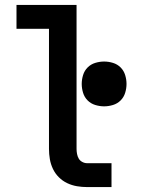

<svg xmlns="http://www.w3.org/2000/svg" viewBox="-20 -760 590 780"><path d="M433 0H334Q313 0 292.5 -3.5Q272 -7 253 -16Q234 -25 219 -40Q204 -55 195 -74Q186 -93 182.5 -113.5Q179 -134 179 -155V-643H47V-740H291V-155Q291 -145 293 -134.5Q295 -124 300 -115.5Q305 -107 314.5 -102Q324 -97 334 -97H433ZM403 -328Q385 -328 367 -333.5Q349 -339 336 -352Q323 -365 317.5 -383Q312 -401 312 -419Q312 -437 317.5 -455Q323 -473 336 -486Q349 -499 367 -504.5Q385 -510 403 -510Q421 -510 439 -504.5Q457 -499 470 -486Q483 -473 488.5 -455Q494 -437 494 -419Q494 -401 488.5 -383Q483 -365 470 -352Q457 -339 439 -333.5Q421 -328 403 -328Z"/></svg>

Font: Lode
Style: Bold
Weight: 700
Monospace: yes
Designer: Belleve Invis
Foundry: Belleve Invis
Version: Version 29.2.0; ttfautohint (v1.8.3)